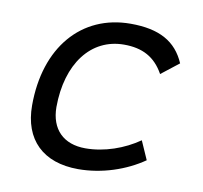

<svg xmlns="http://www.w3.org/2000/svg" viewBox="-65 -597 717 677"><g transform="rotate(10 293.0 -258.5)"><path d="M268.6 -66.9C189.9 -66.9 143.6 -113.3 143.1 -192.4C143.6 -348.1 221.7 -450.7 340.3 -450.7C406.2 -450.7 451.7 -426.8 482.9 -370.6L545.9 -419.9C514.2 -493.7 453.1 -527.3 350.6 -527.3C173.8 -527.3 57.6 -391.1 57.6 -183.6C57.6 -61 130.4 9.8 256.3 9.8C341.3 9.8 425.8 -19 489.3 -63L460 -129.4C406.2 -91.8 336.4 -66.9 268.6 -66.9Z"/></g></svg>

Font: Cascadia Mono NF SemiLight
Style: Italic
Weight: 350
Italic angle: -10°
Monospace: yes
Designer: Aaron Bell
Foundry: Saja Typeworks
Version: Version 2404.023